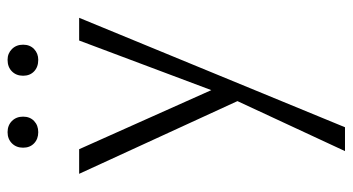

<svg xmlns="http://www.w3.org/2000/svg" viewBox="-232 -410 931 507"><g transform="rotate(-90 233.5 -156.5)"><path d="M440 -413 151 289H88L220 5L28 -413H93L249 -64L380 -413ZM97 -561Q97 -579 108.5 -590.5Q120 -602 138 -602Q156 -602 167.5 -590.5Q179 -579 179 -561Q179 -543 167.5 -532Q156 -521 138 -521Q120 -521 108.5 -532Q97 -543 97 -561ZM287 -561Q287 -579 298.5 -590.5Q310 -602 329 -602Q346 -602 357.5 -590.5Q369 -579 369 -561Q369 -543 357.5 -532Q346 -521 329 -521Q310 -521 298.5 -532Q287 -543 287 -561Z"/></g></svg>

Font: Ysabeau Semilight
Style: Regular
Weight: 300
Designer: Christian Thalmann (Catharsis Fonts)
Version: Version 0.003